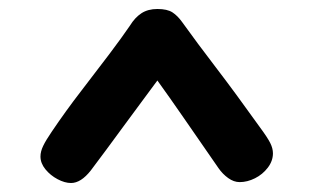

<svg xmlns="http://www.w3.org/2000/svg" viewBox="-20 -737 690 427"><path d="M587 -396Q587 -379 575.5 -364Q564 -349 547 -340.5Q530 -332 513 -332Q500 -332 487.5 -341Q475 -350 466 -363Q421 -428 388.5 -475Q356 -522 330 -558Q314 -536 294.5 -510Q275 -484 255 -456.5Q235 -429 216 -403.5Q197 -378 182 -358Q171 -344 160 -337Q149 -330 138 -330Q124 -330 108 -338.5Q92 -347 81 -360.5Q70 -374 70 -389Q70 -400 76 -412.5Q82 -425 95 -444Q126 -490 160 -534Q194 -578 223 -616.5Q252 -655 269 -680Q280 -698 294.5 -707.5Q309 -717 330 -717Q352 -717 363.5 -709.5Q375 -702 385 -688Q418 -642 460.5 -586.5Q503 -531 558 -454Q575 -431 581 -419Q587 -407 587 -396Z"/></svg>

Font: Playpen Sans
Style: Bold
Weight: 700
Designer: Laura Meseguer, Veronika Burian, José Scaglione
Foundry: TypeTogether
Version: Version 1.001